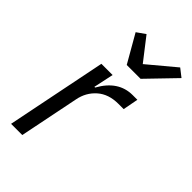

<svg xmlns="http://www.w3.org/2000/svg" viewBox="-234 -853 932 932"><g transform="rotate(45 232.0 -387.0)"><path d="M326 -599H231L149 -742L193 -773L283 -657L423 -774L464 -742ZM113 0H36L140 -516H217L195 -413H200Q257 -516 355 -516H387L372 -437H336Q269 -437 227.5 -400.5Q186 -364 175 -307Z"/></g></svg>

Font: Aneliza
Style: Italic
Weight: 400
Italic angle: -11.31°
Designer: Mike Abbink, Paul van der Laan, Pieter van Rosmalen
Foundry: Bold Monday
Version: Version 3.0